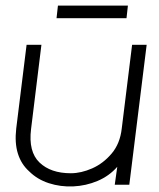

<svg xmlns="http://www.w3.org/2000/svg" viewBox="-20 -660 567 686"><path d="M442 0H390L399 -64Q370 -31 328.5 -13.5Q287 4 241.5 6Q196 8 154.5 -5.5Q113 -19 84 -48Q56 -73 44 -111Q32 -149 38 -201L75 -500H128L91 -199Q81 -118 121 -79.5Q161 -41 233 -41Q270 -41 309.5 -58.5Q349 -76 379 -111.5Q409 -147 415 -201L452 -500H504ZM432 -595H182L187 -640H437Z"/></svg>

Font: Kulim Park ExtraLight
Style: Italic
Weight: 275
Italic angle: -8°
Designer: Noponies / Dale Sattler
Foundry: Noponies
Version: Version 1.000; ttfautohint (v1.8.3)